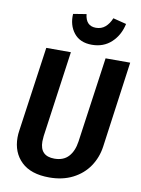

<svg xmlns="http://www.w3.org/2000/svg" viewBox="-100 -986 787 1068"><g transform="rotate(10 293.5 -452.0)"><path d="M520 -206Q511 -143 477 -93Q443 -43 386 -14Q329 15 254 15Q150 15 96 -37Q42 -89 42 -174Q42 -193 45 -212L113 -692H252L184 -206Q182 -186 182 -176Q182 -93 264 -93Q315 -93 343.5 -124Q372 -155 380 -210L448 -692H587ZM227 -904 301 -916Q308 -850 365 -850Q396 -850 417.5 -868.5Q439 -887 452 -919L527 -900Q513 -835 469 -794Q425 -753 359 -753Q292 -753 257.5 -796.5Q223 -840 227 -904Z"/></g></svg>

Font: Fira Sans Condensed SemiBold
Style: Italic
Weight: 600
Width: 3
Italic angle: -8°
Designer: bBox Type GmbH & Carrois Corporate GbR & Edenspiekermann AG
Foundry: bBox Type GmbH & Carrois Corporate GbR & Edenspiekermann AG
Version: Version 4.301